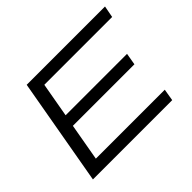

<svg xmlns="http://www.w3.org/2000/svg" viewBox="-143 -922 1158 1158"><g transform="rotate(-45 435.5 -343.0)"><path d="M66.9 0 188 -686H856L841.8 -610.8H263.2L224.1 -390.1H748L734.9 -314H210L168 -76.2H755.9L743.2 0Z"/></g></svg>

Font: Archivo Expanded Light
Style: Italic
Weight: 300
Width: 7
Italic angle: -10°
Designer: Hector Gatti
Foundry: Omnibus-Type
Version: Version 2.001